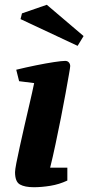

<svg xmlns="http://www.w3.org/2000/svg" viewBox="-20 -774 370 804"><path d="M122 10Q84 10 63.5 -1.5Q43 -13 43 -53Q43 -63 48.5 -91.5Q54 -120 63 -160.5Q72 -201 82.5 -247.5Q93 -294 104 -340.5Q115 -387 123 -426L60 -434L48 -482Q89 -492 131 -500.5Q173 -509 206 -514Q239 -519 253 -519Q263 -519 268.5 -512.5Q274 -506 274 -497Q274 -492 268.5 -461Q263 -430 254.5 -382.5Q246 -335 235 -280Q224 -225 212.5 -170.5Q201 -116 190 -72H262V-18Q228 -2 191 4Q154 10 122 10ZM305 -582 66 -694 72 -718 176 -754 330 -623Z"/></svg>

Font: Manuale ExtraBold
Style: Italic
Weight: 800
Italic angle: -11°
Designer: Eduardo Tunni / Pablo Cosgaya
Foundry: Eduardo Tunni / Pablo Cosgaya
Version: Version 1.002